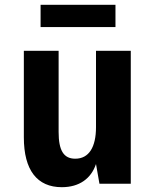

<svg xmlns="http://www.w3.org/2000/svg" viewBox="-20 -756 642 790"><path d="M147 -644.5H455.1V-736.3H147ZM234.4 14.2C306.6 14.2 355 -21.5 375 -81.1L389.2 0H518.1V-546.9H375V-232.9C375 -150.9 346.2 -103 289.6 -103C241.7 -103 221.2 -137.2 221.2 -212.9V-546.9H78.1V-190.9C78.1 -55.7 132.8 14.2 234.4 14.2Z"/></svg>

Font: Hack
Style: Bold
Weight: 700
Monospace: yes
Designer: Christopher Simpkins
Foundry: Christopher Simpkins
Version: Version 2.010